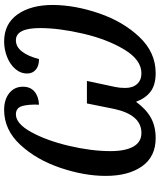

<svg xmlns="http://www.w3.org/2000/svg" viewBox="58 -822 774 930"><g transform="rotate(-90 445.0 -357.0)"><path d="M58 -232Q58 -336 97 -451.5Q136 -567 208.5 -645.5Q281 -724 378 -724Q428 -724 459 -699Q490 -674 490 -633Q490 -597 466.5 -577Q443 -557 403 -555Q405 -608 396 -637.5Q387 -667 356 -667Q311 -667 270 -592.5Q229 -518 203.5 -409.5Q178 -301 178 -209Q178 -137 200 -98Q222 -59 266 -59Q353 -59 382 -189L409 -323H518L489 -187Q484 -165 484 -138Q484 -101 503 -80Q522 -59 555 -59Q620 -59 670 -142Q720 -225 747 -341.5Q774 -458 774 -550Q774 -667 715 -667Q683 -667 660 -637Q637 -607 624 -555Q590 -555 572 -571Q554 -587 554 -612Q554 -645 576.5 -670.5Q599 -696 635 -710Q671 -724 709 -724Q794 -724 840 -659.5Q886 -595 886 -487Q885 -379 845 -263Q805 -147 730.5 -68.5Q656 10 556 10Q499 10 466.5 -14.5Q434 -39 417 -85Q381 -36 339.5 -13Q298 10 241 10Q151 10 104.5 -56Q58 -122 58 -232Z"/></g></svg>

Font: Noto Serif CondSemiBold
Style: Italic
Weight: 600
Width: 3
Italic angle: -12°
Designer: Monotype Design Team
Foundry: Monotype Imaging Inc.
Version: Version 1.001